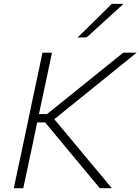

<svg xmlns="http://www.w3.org/2000/svg" viewBox="-20 -990 739 1010"><path d="M52.5 0Q65 -59.5 77 -115.5Q89 -171.5 103 -237L152.5 -472.5Q167 -540 179 -596.5Q191 -653 203.5 -713H253.5Q240.5 -653 229 -596.5Q217 -540 202.5 -472.5L185 -390H227.5L389 -520Q445.5 -565.5 500.5 -610Q555.5 -654 628.5 -713H699Q627.5 -655 559.5 -600.5Q491.5 -545.5 425 -491.5L265.5 -363L380.5 -225.5Q410 -189.5 444.2 -148.5Q478.5 -107.5 511 -69Q543.5 -30 568 0H505Q460 -53.5 421 -101Q382 -148 345 -192.5L217.5 -346H175.5L153 -237.5Q139 -171.5 127 -115.5Q115 -59.5 102.5 0ZM388 -792.5Q434.5 -838 478.5 -881.2Q522.5 -924.5 568 -969.5H629.5Q581 -925 533 -881.5L436 -793.5Z"/></svg>

Font: Heraclito ExtraLight
Style: Italic
Weight: 200
Italic angle: -12°
Designer: Kostas Bartsokas (font) & Cristiano Sobral (main changes)
Foundry: Kostas Bartsokas (font) & Cristiano Sobral (main changes)
Version: Version 1.00;July 8, 2020;FontCreator 13.0.0.2655 64-bit